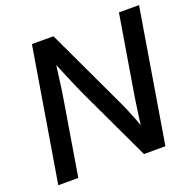

<svg xmlns="http://www.w3.org/2000/svg" viewBox="-128 -857 988 986"><g transform="rotate(-20 366.0 -364.0)"><path d="M26.4 0 147 -727.5H264.6L470.7 -289.1Q478.5 -272.9 490 -246.1Q501.5 -219.2 514.2 -187Q526.9 -154.8 538.6 -122.1L525.4 -103Q528.3 -134.3 533.2 -172.4Q538.1 -210.4 543.2 -244.9Q548.3 -279.3 551.3 -298.8L622.6 -727.5H732.4L611.8 0H494.6L310.1 -391.6Q300.3 -412.6 286.6 -443.8Q272.9 -475.1 255.4 -516.8Q237.8 -558.6 216.8 -609.9L232.9 -626.5Q226.1 -570.3 220 -524.7Q213.9 -479 209.2 -445.6Q204.6 -412.1 200.7 -392.6L135.7 0Z"/></g></svg>

Font: Inter 28pt Medium
Style: Italic
Weight: 500
Italic angle: -9.3988°
Designer: Rasmus Andersson
Foundry: rsms
Version: Version 4.001;git-66647c0bb